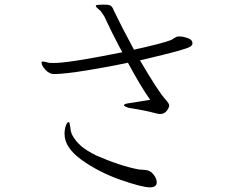

<svg xmlns="http://www.w3.org/2000/svg" viewBox="-20 -769 1040 827"><path d="M531 -499Q454 -482 355 -466Q256 -450 213 -450Q193 -450 176 -468Q159 -486 159 -500Q159 -503 160 -503L164 -504Q169 -504 180.5 -501Q192 -498 196 -498H224Q264 -500 341.5 -513Q419 -526 507 -544Q495 -565 485 -585Q475 -605 462 -630L429 -699Q426 -704 413 -722Q409 -726 401 -732.5Q393 -739 393 -743V-745Q393 -749 432 -749Q451 -749 458 -743.5Q465 -738 471 -722Q503 -655 557 -555Q680 -582 718 -597Q724 -601 732.5 -606Q741 -611 746 -612H753Q768 -612 788.5 -605Q809 -598 809 -582Q809 -575 800 -568.5Q791 -562 744.5 -549Q698 -536 583 -509Q663 -372 695 -338Q709 -322 709 -314Q709 -311 705 -302Q701 -293 692 -285.5Q683 -278 669 -278Q664 -278 655 -280Q603 -294 543 -303Q530 -305 522 -309Q514 -313 514 -316Q514 -322 539 -325L627 -339Q585 -398 531 -499ZM275 -243H277Q278 -243 279.5 -238.5Q281 -234 283 -220Q285 -198 292 -186Q307 -159 330 -139.5Q353 -120 393 -100Q498 -54 578 -39Q587 -38 598.5 -37.5Q610 -37 616 -35Q631 -31 643 -15Q655 1 655 16V19Q653 38 626 38Q592 38 499 5.5Q406 -27 332 -80Q258 -133 258 -192Q258 -212 263.5 -227.5Q269 -243 275 -243Z"/></svg>

Font: JyunsaiKaai Light
Style: Regular
Weight: 300
Designer: Fontworks Inc.
Version: Version 0.030;April 7, 2024;FontCreator 14.0.0.2901 64-bit